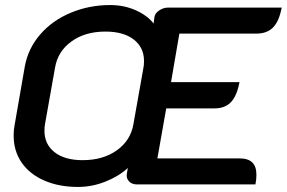

<svg xmlns="http://www.w3.org/2000/svg" viewBox="-20 -730 1135 760"><path d="M34 -194Q34 -216 38 -236L78 -466Q91 -538 139 -593.5Q187 -649 260 -679.5Q333 -710 416 -710Q471 -710 517 -689.5Q563 -669 588 -637L591 -660Q592 -676 609 -688Q626 -700 646 -700H1095Q1085 -646 1061 -621.5Q1037 -597 995 -597H690L657 -405H928Q918 -351 894.5 -326Q871 -301 829 -301H638L603 -103H929Q962 -103 978.5 -87Q995 -71 995 -38Q995 -19 991 0H522Q502 0 490.5 -12.5Q479 -25 482 -42L486 -65Q450 -32 397 -11Q344 10 289 10Q214 10 156 -15Q98 -40 66 -86Q34 -132 34 -194ZM508 -238 548 -463Q550 -472 550 -489Q550 -542 509.5 -573.5Q469 -605 397 -605Q317 -605 263 -566Q209 -527 198 -463L158 -238Q156 -229 156 -212Q156 -159 196 -127.5Q236 -96 307 -96Q388 -96 442.5 -135Q497 -174 508 -238Z"/></svg>

Font: K2D SemiBold
Style: Italic
Weight: 600
Italic angle: -10°
Designer: Katatrad Aksorn Co.,Ltd.
Foundry: Cadson Demak Co.,Ltd.
Version: Version 1.000; ttfautohint (v1.6)